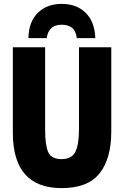

<svg xmlns="http://www.w3.org/2000/svg" viewBox="-20 -957 640 987"><path d="M297 -937Q222 -937 175 -891.5Q128 -846 126 -761H220Q230 -830 297 -830Q329 -830 349.5 -814.5Q370 -799 375 -761H470Q467 -845 420.5 -891Q374 -937 297 -937ZM552 -281V-714H386V-294Q386 -212 367 -175.5Q348 -139 296 -139Q244 -139 228 -174.5Q212 -210 212 -290V-714H46V-275Q46 10 297 10Q432 10 492 -66Q552 -142 552 -281Z"/></svg>

Font: Noto Sans Mono UI ExtraBold
Style: Regular
Weight: 800
Designer: Monotype Design team
Foundry: Monotype Imaging Inc.
Version: 1.000